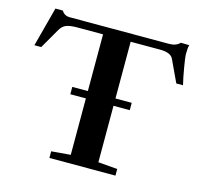

<svg xmlns="http://www.w3.org/2000/svg" viewBox="-101 -794 942 902"><g transform="rotate(15 370.5 -342.5)"><path d="M214.4 0V-32.2L307.6 -40V-314.5H231.9V-350.1H307.6V-626H181.6Q148.4 -626 129.9 -619.1Q111.3 -612.3 99.1 -591.3L42.5 -493.2H9.3L60.1 -685.1H96.2Q109.4 -663.1 135.3 -663.1H618.7Q653.3 -663.1 670.9 -682.6L711.9 -681.6Q707.5 -668.5 707.5 -636.7Q707.5 -624 715.8 -574.7Q724.1 -525.4 732.4 -492.2H699.7L649.4 -599.6Q636.7 -626 585 -626H441.9V-350.1H521V-314.5H441.9V-40L535.6 -32.2V0Z"/></g></svg>

Font: Elstob 10pt SemiBold
Style: Regular
Weight: 600
Designer: Peter S. Baker
Version: Version 1.015